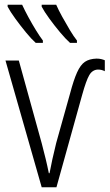

<svg xmlns="http://www.w3.org/2000/svg" viewBox="-20 -786 460 806"><path d="M385 -540Q396 -540 404.5 -538Q413 -536 420 -533V-487Q407 -494 391 -494Q368 -493 355 -471Q342 -449 325 -388L217 0H155L3 -532H59L155 -185Q164 -151 171.5 -120Q179 -89 185 -59H188Q193 -86 200 -118Q207 -150 216 -186L274 -393Q289 -450 303.5 -482Q318 -514 336.5 -526.5Q355 -539 385 -540ZM216 -766Q225 -745 241 -716Q257 -687 273.5 -659.5Q290 -632 303 -616V-606H274Q256 -622 232.5 -650Q209 -678 187.5 -707.5Q166 -737 155 -758V-766ZM73 -766Q84 -742 99.5 -713.5Q115 -685 131 -659Q147 -633 160 -616V-606H130Q112 -622 89 -650Q66 -678 44.5 -707.5Q23 -737 12 -758V-766Z"/></svg>

Font: Noto Sans Condensed Light
Style: Regular
Weight: 300
Width: 3
Designer: Monotype Design Team
Foundry: Monotype Imaging Inc.
Version: Version 2.013; ttfautohint (v1.8.4.7-5d5b)